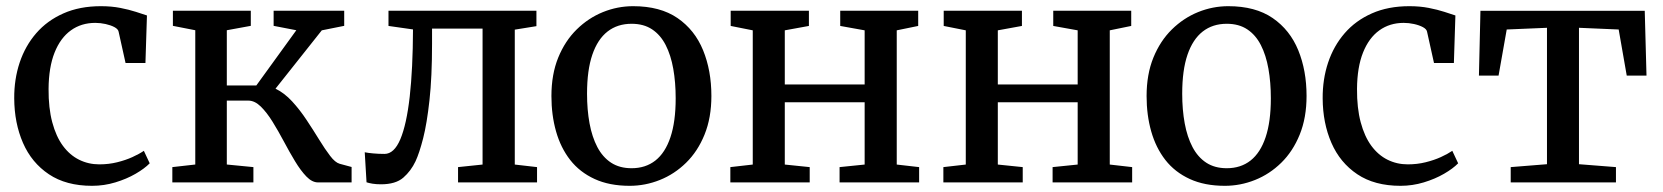

<svg xmlns="http://www.w3.org/2000/svg" viewBox="-20 -590 5378 621"><path d="M26 -271.8Q25.6 -333.6 43.6 -387.6Q61.6 -441.5 97.1 -482.5Q132.6 -523.5 185.2 -546.7Q237.7 -570 306.5 -570Q340.5 -570 369.1 -564.4Q397.6 -558.8 419.5 -551.7Q441.4 -544.7 455.3 -540L450.4 -386.2H386.1L363.6 -487.6Q362 -495.9 350.1 -502.3Q338.2 -508.6 321.5 -512.3Q304.8 -516 288.1 -516Q242.9 -516 209.2 -491.7Q175.4 -467.4 156.5 -419.9Q137.6 -372.5 137.1 -302.4Q136.7 -240.7 149 -194.6Q161.3 -148.5 183.4 -118.5Q205.6 -88.4 235.8 -73.4Q266 -58.4 301.2 -58.4Q331.8 -58.4 359 -65.2Q386.1 -71.9 408.2 -81.9Q430.2 -91.9 445.3 -102.2L464.2 -61.8Q447.5 -44.7 418.5 -27.9Q389.5 -11.1 353.1 -0.1Q316.7 11 277.8 11Q193.8 11 138.1 -26.4Q82.3 -63.7 54.3 -127.9Q26.4 -192 26 -271.8Z M537.4 0V-49.5L611.6 -57.9V-492.2L539.2 -506.4V-555.3H791.2V-506.4L713.6 -492.2V-313.5H809L938.4 -492.2L865 -506.4V-555.3H1093.3V-506.4L1020.8 -491.9L871.1 -303.2Q899.7 -289.4 924.8 -262.1Q949.8 -234.9 971.5 -202.1Q993.3 -169.3 1012.3 -138.3Q1031.3 -107.3 1047.8 -85.8Q1064.2 -64.3 1078.6 -60.3L1117.2 -49.9V0H1008.8Q989.4 0 971 -19.1Q952.5 -38.2 934.3 -68.4Q916.1 -98.5 898.2 -132.3Q880.2 -166.1 861.6 -196.2Q842.9 -226.4 823.4 -245.5Q803.9 -264.6 783 -264.6H713.6V-57.9L799.6 -49.5V0Z M1212.1 6.1Q1196.7 6.1 1184.6 4.1Q1172.5 2 1165.5 -0.4L1159.7 -97.5Q1170.2 -95.3 1187.2 -93.8Q1204.2 -92.2 1223.7 -92.2Q1254.7 -92.2 1274.9 -139.8Q1295 -187.5 1305.2 -277.4Q1315.3 -367.4 1315.8 -494.8L1236.5 -506.1V-555.3H1715V-505.4L1645 -494.1V-57.8L1717 -49.5V0H1461.5V-49.5L1540.8 -57.8V-497.5H1377.4V-448.8Q1377.4 -341.1 1369.1 -266Q1360.9 -191 1348.7 -143Q1336.4 -95 1324 -68.4Q1309.2 -37 1284.4 -15.4Q1259.6 6.1 1212.1 6.1Z M1763.5 -279.3Q1763.5 -349.6 1785.5 -403.7Q1807.6 -457.8 1845.3 -494.8Q1883 -531.8 1930.1 -550.9Q1977.3 -570 2027.7 -570Q2115.4 -570 2171.3 -531.6Q2227.2 -493.2 2254.1 -427.4Q2280.9 -361.7 2280.9 -279.7Q2280.9 -209.2 2258.8 -154.8Q2236.8 -100.5 2199.1 -63.6Q2161.4 -26.7 2114.2 -7.9Q2067 11 2016.6 11Q1951 11 1903.1 -11.1Q1855.2 -33.1 1824.3 -72.5Q1793.5 -112 1778.5 -164.9Q1763.5 -217.8 1763.5 -279.3ZM2022.8 -45.9Q2068.1 -45.9 2099.9 -70.9Q2131.7 -96 2148.5 -146.3Q2165.4 -196.6 2165.4 -272Q2165.4 -323.5 2157.6 -367.5Q2149.8 -411.5 2133.1 -444.2Q2116.4 -476.9 2089.2 -495Q2062 -513.1 2022.8 -513.1Q1977.3 -513.1 1945.1 -488.1Q1912.9 -463 1895.8 -413Q1878.7 -362.9 1878.7 -287Q1878.7 -235 1886.8 -191Q1894.9 -147 1912 -114.4Q1929.1 -81.8 1956.5 -63.8Q1984 -45.9 2022.8 -45.9Z M2342.2 0V-49.5L2414.7 -57.8V-491.9L2343.3 -506.1V-555.3H2596.3V-506.1L2518.3 -491.9V-316.8H2776.6V-491.9L2697.6 -506.1V-555.3H2949.8V-506.1L2880.4 -491.9V-57.8L2952.8 -49.5V0H2695.5V-49.5L2776.6 -57.8V-259.2H2518.3V-57.8L2598.9 -49.5V0Z M3031.2 0V-49.5L3103.7 -57.8V-491.9L3032.3 -506.1V-555.3H3285.3V-506.1L3207.3 -491.9V-316.8H3465.6V-491.9L3386.6 -506.1V-555.3H3638.8V-506.1L3569.4 -491.9V-57.8L3641.8 -49.5V0H3384.5V-49.5L3465.6 -57.8V-259.2H3207.3V-57.8L3287.9 -49.5V0Z M3688.5 -279.3Q3688.5 -349.6 3710.5 -403.7Q3732.6 -457.8 3770.3 -494.8Q3808 -531.8 3855.1 -550.9Q3902.3 -570 3952.7 -570Q4040.4 -570 4096.3 -531.6Q4152.2 -493.2 4179.1 -427.4Q4205.9 -361.7 4205.9 -279.7Q4205.9 -209.2 4183.8 -154.8Q4161.8 -100.5 4124.1 -63.6Q4086.4 -26.7 4039.2 -7.9Q3992 11 3941.6 11Q3876 11 3828.1 -11.1Q3780.2 -33.1 3749.3 -72.5Q3718.5 -112 3703.5 -164.9Q3688.5 -217.8 3688.5 -279.3ZM3947.8 -45.9Q3993.1 -45.9 4024.9 -70.9Q4056.7 -96 4073.5 -146.3Q4090.4 -196.6 4090.4 -272Q4090.4 -323.5 4082.6 -367.5Q4074.8 -411.5 4058.1 -444.2Q4041.4 -476.9 4014.2 -495Q3987 -513.1 3947.8 -513.1Q3902.3 -513.1 3870.1 -488.1Q3837.9 -463 3820.8 -413Q3803.7 -362.9 3803.7 -287Q3803.7 -235 3811.8 -191Q3819.9 -147 3837 -114.4Q3854.1 -81.8 3881.5 -63.8Q3909 -45.9 3947.8 -45.9Z M4258 -271.8Q4257.6 -333.6 4275.6 -387.6Q4293.6 -441.5 4329.1 -482.5Q4364.6 -523.5 4417.2 -546.7Q4469.7 -570 4538.5 -570Q4572.5 -570 4601.1 -564.4Q4629.6 -558.8 4651.5 -551.7Q4673.4 -544.7 4687.3 -540L4682.4 -386.2H4618.1L4595.6 -487.6Q4594 -495.9 4582.1 -502.3Q4570.2 -508.6 4553.5 -512.3Q4536.8 -516 4520.1 -516Q4474.9 -516 4441.2 -491.7Q4407.4 -467.4 4388.5 -419.9Q4369.6 -372.5 4369.1 -302.4Q4368.7 -240.7 4381 -194.6Q4393.3 -148.5 4415.4 -118.5Q4437.6 -88.4 4467.8 -73.4Q4498 -58.4 4533.2 -58.4Q4563.8 -58.4 4591 -65.2Q4618.1 -71.9 4640.2 -81.9Q4662.2 -91.9 4677.3 -102.2L4696.2 -61.8Q4679.5 -44.7 4650.5 -27.9Q4621.5 -11.1 4585.1 -0.1Q4548.7 11 4509.8 11Q4425.8 11 4370.1 -26.4Q4314.3 -63.7 4286.3 -127.9Q4258.4 -192 4258 -271.8Z M4866.2 0V-49.5L4983.5 -58.9V-500.1L4853.3 -494.6L4826.9 -345.4H4763.4L4768.3 -555.1H5299.7L5305.4 -345.4H5241.5L5215.4 -494.6L5087 -500.1V-58.9L5206.6 -49.5V0Z"/></svg>

Font: Merriweather 7pt Light
Style: Regular
Weight: 300
Designer: Eben Sorkin
Foundry: Eben Sorkin
Version: Version 2.200;gftools[0.9.31]